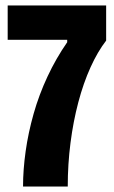

<svg xmlns="http://www.w3.org/2000/svg" viewBox="-20 -680 417 700"><path d="M64 0Q64 -61 73.5 -128.5Q83 -196 102.5 -265Q122 -334 153 -400.5Q184 -467 225 -526V-535H8V-660H367V-532Q336 -492 310 -434.5Q284 -377 265.5 -307Q247 -237 237 -159Q227 -81 227 0Z"/></svg>

Font: Bricolage Grotesque 48pt Condensed ExtraBold
Style: Regular
Weight: 800
Width: 3
Designer: Mathieu Triay
Foundry: Atelier Triay
Version: Version 1.001;gftools[0.9.33.dev8+g029e19f]